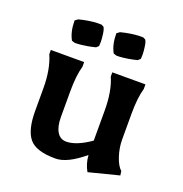

<svg xmlns="http://www.w3.org/2000/svg" viewBox="-129 -807 897 942"><g transform="rotate(20 320.0 -335.5)"><path d="M534 -188Q534 -143 548.5 -100Q563 -57 583 -40L586 -18L429 22Q408 -14 405 -59Q319 13 258 13Q156 13 120.5 -30.5Q85 -74 85 -172V-291Q85 -390 55 -458V-480H229V-456Q214 -404 214 -321Q214 -321 214 -188Q214 -138 231 -110.5Q248 -83 279 -83Q332 -83 405 -134V-291Q405 -392 376 -458V-480H549V-456Q534 -404 534 -321ZM258 -676Q265 -668 268.5 -642Q272 -616 272 -602Q272 -588 271 -579L259 -568Q213 -556 168 -553H152L137 -558Q115 -597 115 -656L130 -667Q180 -680 224 -682H246ZM472 -687Q479 -679 482.5 -653Q486 -627 486 -613Q486 -599 485 -590L473 -579Q427 -567 382 -564H366L351 -569Q329 -608 329 -667L344 -678Q394 -691 438 -693H460Z"/></g></svg>

Font: Asul
Style: Bold
Weight: 700
Designer: Mariela Monsalve
Foundry: Mariela Monsalve
Version: Version 1.002